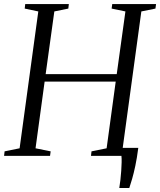

<svg xmlns="http://www.w3.org/2000/svg" viewBox="-30 -763 784 940"><path d="M554 157.5Q557 139.5 559.5 117.8Q562 96 563.5 73.8Q565 51.5 565.5 32.2Q566 13 564.5 0L524.5 -39H647Q640.5 11.5 632.5 49Q624.5 86.5 616.8 113Q609 139.5 603 157.5ZM-10 0 -7.5 -22 66 -37 157.5 -707 91 -721 93.5 -743H307L304.5 -721L236 -707L193.5 -400H541.5L584 -707L516.5 -721L519.5 -743H734L731 -721L662 -707L570.5 -37L641 -22L638.5 0H415.5L418 -22L492 -37L536.5 -363.5H188.5L144 -37L218 -22L215 0Z"/></svg>

Font: Merriweather 120pt Light
Style: Italic
Weight: 300
Italic angle: -7.8°
Version: Version 2.101